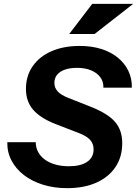

<svg xmlns="http://www.w3.org/2000/svg" viewBox="-20 -970 713 999"><path d="M329 9Q261 9 203.5 -9Q146 -27 104.5 -59Q63 -91 40 -134.5Q17 -178 18 -230H166Q166 -203 178 -180Q190 -157 213 -140Q236 -123 268 -114Q300 -105 338 -105Q400 -105 433.5 -128Q467 -151 467 -193Q467 -222 449 -242Q431 -262 392 -277L268 -325Q189 -356 152 -399.5Q115 -443 115 -507Q115 -575 150 -625.5Q185 -676 248 -703.5Q311 -731 395 -731Q456 -731 506 -715.5Q556 -700 592 -671Q628 -642 647.5 -602Q667 -562 666 -514H518Q519 -545 502 -568Q485 -591 454 -604Q423 -617 381 -617Q345 -617 318.5 -608Q292 -599 277.5 -581.5Q263 -564 263 -538Q263 -513 280.5 -494Q298 -475 337 -460L451 -415Q540 -380 578 -336.5Q616 -293 616 -225Q616 -153 580.5 -100.5Q545 -48 481 -19.5Q417 9 329 9ZM472 -793H340L460 -950H673Z"/></svg>

Font: Instrument Sans
Style: Bold Italic
Weight: 700
Italic angle: -13°
Designer: Rodrigo Fuenzalida
Foundry: fragTYPE
Version: Version 1.000;gftools[0.9.28]